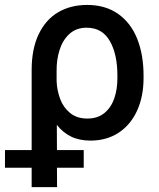

<svg xmlns="http://www.w3.org/2000/svg" viewBox="-68 -557 639 774"><path d="M283.2 -537.1Q356.9 -537.1 408.2 -501Q459.5 -464.8 485.1 -400.6Q510.7 -336.4 510.7 -252V-242.2Q510.7 -168 484.6 -110.8Q458.5 -53.7 410.2 -22Q361.8 9.8 296.9 9.8Q252 9.8 218.8 -6.3Q185.5 -22.5 161.1 -53.7L161.6 47.9H269.5V119.1H161.6L162.1 197.3H59.6V119.1H-47.9V47.9H59.6V-274.4Q59.6 -359.9 87.9 -418.9Q116.2 -478 166.5 -507.6Q216.8 -537.1 283.2 -537.1ZM160.2 -230Q161.6 -193.4 174.1 -159.2Q186.5 -125 213.9 -102.1Q241.2 -79.1 284.2 -79.1Q325.7 -79.1 352.8 -101.3Q379.9 -123.5 392.6 -160.2Q405.3 -196.8 405.3 -242.2V-252Q405.3 -338.9 374.5 -392.1Q343.8 -445.3 281.2 -445.3Q239.7 -445.3 212.4 -420.7Q185.1 -396 172.4 -356.4Q159.7 -316.9 160.2 -271.5Z"/></svg>

Font: Pretendard Std Medium
Style: Regular
Weight: 500
Designer: Base glyphs from Inter by Rasmus Andersson; Hangeul glyphs from Noto Sans CJK(Source Han Sans) by Jang Soo-young and Kan
Foundry: Kil Hyung-jin
Version: Version 1.309